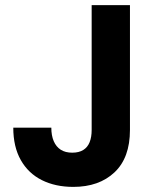

<svg xmlns="http://www.w3.org/2000/svg" viewBox="-20 -720 599 752"><path d="M267 12Q197 12 144 -14.5Q91 -41 61.5 -93Q32 -145 32 -220H181Q181 -189 190.5 -167Q200 -145 218 -133.5Q236 -122 263 -122Q289 -122 306 -132.5Q323 -143 331 -163Q339 -183 339 -211V-700H489V-211Q489 -102 428.5 -45Q368 12 267 12Z"/></svg>

Font: DM Sans 12pt Black
Style: Regular
Weight: 900
Version: Version 4.004;gftools[0.9.30]